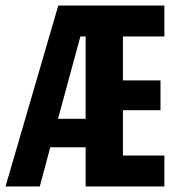

<svg xmlns="http://www.w3.org/2000/svg" viewBox="-21 -675 655 695"><path d="M161 -142 123 0H-1L190 -655H574V-543H424V-384H560V-276H424V-112H574V0H289V-142ZM270 -543 189 -245H289V-543Z"/></svg>

Font: Intel One Mono
Style: Bold
Weight: 700
Monospace: yes
Designer: Fred Shallcrass
Foundry: Frere-Jones Type LLC
Version: Version 1.400;hotconv 1.1.0;makeotfexe 2.6.0;FJTRelease1.4